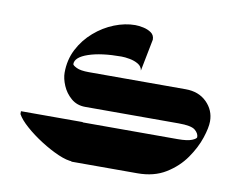

<svg xmlns="http://www.w3.org/2000/svg" viewBox="-61 -567 796 646"><g transform="rotate(10 337.5 -244.0)"><path d="M224.6 0Q204.1 0 174.3 -12.9Q144.5 -25.9 113.5 -45.7Q82.5 -65.4 57.9 -87.2Q33.2 -108.9 23.4 -127V-136.7H234.4V0ZM219.7 -135.7H558.6Q592.3 -135.7 607.4 -142.1Q622.6 -148.4 622.6 -153.8Q622.6 -166.5 609.4 -177.5Q596.2 -188.5 553.2 -188.5H233.9Q205.1 -188.5 185.3 -205.6Q165.5 -222.7 155.5 -246.3Q145.5 -270 145.5 -290Q145.5 -334 164.3 -370.4Q183.1 -406.7 213.9 -433.3Q244.6 -460 281 -474.4Q317.4 -488.8 352.1 -488.8Q364.3 -488.8 379.6 -485.6Q395 -482.4 406.7 -474.4Q418.5 -466.3 418.5 -450.7L397 -341.3Q395 -355.5 382.1 -363Q369.1 -370.6 353 -373.5Q336.9 -376.5 324.7 -376.5Q255.4 -376.5 212.4 -361.8Q169.4 -347.2 169.4 -323.7Q169.4 -319.3 183.1 -312.5Q196.8 -305.7 225.6 -305.7H556.6Q601.1 -305.7 628.4 -278.6Q655.8 -251.5 655.8 -213.4Q655.8 -191.4 644 -156Q632.3 -120.6 607.2 -84.5Q582 -48.3 542 -23.7Q502 1 445.3 1H219.7Z"/></g></svg>

Font: Lateef ExtraBold
Style: Regular
Weight: 800
Designer: SIL International
Foundry: SIL International
Version: Version 4.200